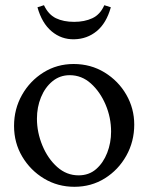

<svg xmlns="http://www.w3.org/2000/svg" viewBox="-20 -710 560 738"><path d="M266 8Q202 8 149.5 -23.5Q97 -55 65.5 -108Q34 -161 34 -226Q34 -291 64.5 -345Q95 -399 147 -431.5Q199 -464 263 -464Q329 -464 382 -431.5Q435 -399 465.5 -346Q496 -293 496 -231Q496 -166 465.5 -111.5Q435 -57 383 -24.5Q331 8 266 8ZM282 -36Q322 -36 349.5 -60Q377 -84 392 -122.5Q407 -161 407 -204Q407 -258 386 -307.5Q365 -357 329.5 -389Q294 -421 248 -421Q210 -421 181.5 -397.5Q153 -374 137.5 -336Q122 -298 122 -254Q122 -201 143 -150.5Q164 -100 200 -68Q236 -36 282 -36ZM265 -559Q216 -558 178.5 -589.5Q141 -621 124 -682L149 -690Q166 -654 195 -640Q224 -626 265 -626Q305 -626 335 -640Q365 -654 381 -690L406 -682Q389 -621 352 -590.5Q315 -560 265 -559Z"/></svg>

Font: Joan
Style: Regular
Weight: 400
Designer: Paolo Biagini
Version: Version 1.001; ttfautohint (v1.8.4.7-5d5b);gftools[0.9.30]